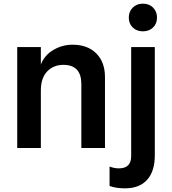

<svg xmlns="http://www.w3.org/2000/svg" viewBox="-20 -808 938 1048"><path d="M74 -551H203V-456Q223 -507 271.5 -535.5Q320 -564 376 -564Q458 -564 505.5 -516.5Q553 -469 553 -387V0H424V-349Q424 -454 326 -454Q272 -454 237.5 -418Q203 -382 203 -315V0H74ZM578 207V101Q603 111 629 111Q696 111 696 44V-551H825V40Q825 127 783 173.5Q741 220 662 220Q612 220 578 207ZM683 -712Q683 -745 704.5 -766.5Q726 -788 760 -788Q794 -788 815.5 -766.5Q837 -745 837 -712Q837 -679 815.5 -658Q794 -637 760 -637Q726 -637 704.5 -658Q683 -679 683 -712Z"/></svg>

Font: Application Semibold
Style: Regular
Weight: 600
Designer: Wei Huang
Foundry: Wei Huang
Version: Version 0.012